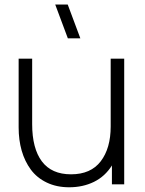

<svg xmlns="http://www.w3.org/2000/svg" viewBox="-20 -792 623 825"><path d="M277.3 12.7Q223.1 12.7 180.9 -7.6Q138.7 -27.8 112.5 -63.2Q86.4 -98.6 73.2 -144.5Q60.1 -190.4 60.1 -244.6V-540H118.2V-258.8Q118.2 -154.3 159.9 -98.6Q201.7 -43 285.2 -43Q370.1 -43 412.8 -98.9Q455.6 -154.8 455.6 -248.5V-540H513.7V0H460.9V-81.1Q431.6 -34.2 384 -10.7Q336.4 12.7 277.3 12.7ZM217.3 -772.5H271L325.2 -627.4H271.5Z"/></svg>

Font: Manrope Light
Style: Regular
Weight: 300
Designer: Mikhail Sharanda
Foundry: Mikhail Sharanda
Version: Version 4.505;FEAKit 1.0